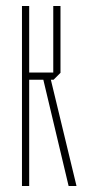

<svg xmlns="http://www.w3.org/2000/svg" viewBox="-20 -618 327 638"><path d="M208 0 124 -353H77V0H53V-598H77V-377H157V-598H181V-376L158 -353H149L234 -1V0Z"/></svg>

Font: Foldit Thin Thin
Style: Regular
Weight: 250
Version: Version 1.003